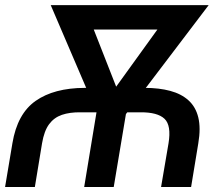

<svg xmlns="http://www.w3.org/2000/svg" viewBox="-32 -748 863 768"><path d="M107.4 0H-11.7L17.6 -174.8Q37.1 -293 110.6 -344.5Q184.1 -396 306.6 -396.5H546.9Q604.5 -396.5 648.9 -384.5Q693.4 -372.6 722.2 -346.4Q751 -320.3 761.2 -278.1Q771.5 -235.8 761.2 -174.8L732.4 0H612.3L642.1 -174.8Q653.8 -246.6 626 -272.9Q598.1 -299.3 529.8 -298.8H289.6Q247.1 -299.3 215.6 -288.6Q184.1 -277.8 164.3 -251Q144.5 -224.1 136.2 -174.8ZM679.2 -727.5 664.1 -629.9H279.3L294.4 -727.5ZM386.2 -336.9 668 -727.5H802.7L466.8 -285.2H396ZM304.7 -727.5 459.5 -333 430.2 -285.2H360.4L170.9 -727.5ZM486.3 -378.9 422.9 0H304.7L367.2 -378.9Z"/></svg>

Font: Inter Tight Medium
Style: Italic
Weight: 500
Italic angle: -9.39999°
Designer: Rasmus Andersson
Foundry: rsms
Version: Version 3.004